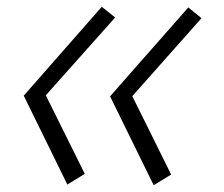

<svg xmlns="http://www.w3.org/2000/svg" viewBox="-20 -533 660 566"><path d="M230 -20.5 115 -252 319.5 -481.5 280 -513 50 -251 178.5 11ZM484.5 -18.5 370 -249.5 574 -479.5 535 -511 304.5 -249 433 13Z"/></svg>

Font: Monaspace Neon ExtraLight
Style: Italic
Weight: 200
Italic angle: -11°
Designer: Riley Cran & the Lettermatic Team
Foundry: Lettermatic
Version: Version 1.200 (Monaspace Neon)